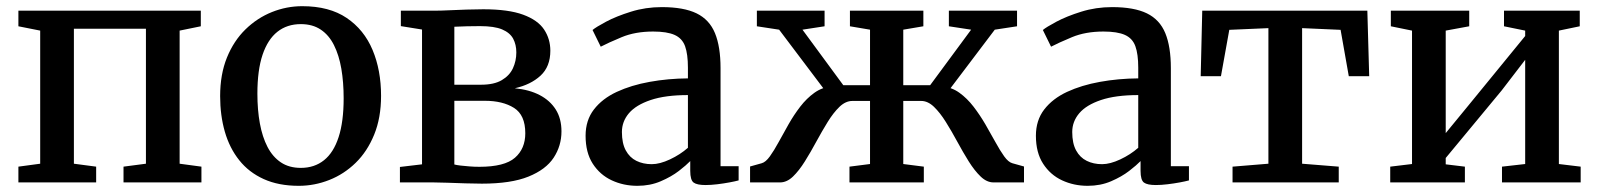

<svg xmlns="http://www.w3.org/2000/svg" viewBox="-20 -590 5171 621"><path d="M39.5 0V-51L110 -60.5V-491L39.5 -505V-555.5H629.5V-505L561 -491V-60.5L631.5 -51V0H379.5V-51L452 -60.5V-497H219V-60.5L291 -51V0Z M692 -279Q692 -349.5 714 -403.8Q736 -458 774 -495Q812 -532 859.5 -551Q907 -570 957.5 -570Q1045 -570 1101.2 -532Q1157.5 -494 1185 -428.5Q1212.5 -363 1212.5 -280Q1212.5 -209 1190.2 -154.5Q1168 -100 1130.2 -63.2Q1092.5 -26.5 1044.8 -7.8Q997 11 946.5 11Q881 11 833 -10.8Q785 -32.5 753.8 -71.8Q722.5 -111 707.2 -164Q692 -217 692 -279ZM953 -47Q997 -47 1028 -71.8Q1059 -96.5 1075.2 -146.5Q1091.5 -196.5 1091.5 -272Q1091.5 -324 1084 -367.8Q1076.5 -411.5 1060.2 -444Q1044 -476.5 1017.5 -494.2Q991 -512 953 -512Q908.5 -512 877.2 -487.2Q846 -462.5 829.2 -412.8Q812.5 -363 812.5 -287Q812.5 -234.5 820.5 -190.8Q828.5 -147 845.2 -114.8Q862 -82.5 888.5 -64.8Q915 -47 953 -47Z M1538.5 4Q1515 4 1484.8 3Q1454.5 2 1426.8 1Q1399 0 1382 0H1273.5V-50L1345 -58.5V-494.5L1276.5 -505.5V-555.5H1390Q1407 -555.5 1433.2 -556.8Q1459.5 -558 1488.8 -559Q1518 -560 1543 -560Q1624.5 -560 1672 -542.5Q1719.5 -525 1739.8 -494.5Q1760 -464 1760 -426Q1760 -374.5 1728.2 -345.2Q1696.5 -316 1645 -304.5Q1692 -300 1725.5 -282.5Q1759 -265 1777.5 -235.8Q1796 -206.5 1796 -165Q1796 -118.5 1770.8 -80Q1745.5 -41.5 1689.2 -18.8Q1633 4 1538.5 4ZM1530.5 -50.5Q1612 -50.5 1645.5 -79.8Q1679 -109 1679 -159Q1679 -218 1642.5 -241Q1606 -264 1548 -264H1449.5V-58Q1457 -56 1469.8 -54.5Q1482.5 -53 1498.2 -51.8Q1514 -50.5 1530.5 -50.5ZM1449.5 -316H1536Q1578 -316 1603 -330.8Q1628 -345.5 1639 -369.2Q1650 -393 1650 -420.5Q1650 -445.5 1639.8 -464.8Q1629.5 -484 1604.2 -494.8Q1579 -505.5 1532.5 -505.5Q1511.5 -505.5 1490.2 -505Q1469 -504.5 1449.5 -503.5Z M2041.5 11Q1996.5 11 1958.5 -6.8Q1920.5 -24.5 1897.2 -60.5Q1874 -96.5 1874 -151Q1874 -201 1901 -236Q1928 -271 1974.8 -292.8Q2021.5 -314.5 2081 -325.2Q2140.5 -336 2205 -336.5V-371Q2205 -415 2195.8 -440.5Q2186.5 -466 2162 -477Q2137.5 -488 2092.5 -488Q2034.5 -488 1990.8 -469.8Q1947 -451.5 1923 -439L1896.5 -493Q1907 -502 1940.2 -519.8Q1973.5 -537.5 2020.8 -552.2Q2068 -567 2120.5 -567Q2191.5 -567 2233 -546.8Q2274.5 -526.5 2292.5 -482.8Q2310.5 -439 2310.5 -369.5V-52.5H2369V-6.5Q2358 -3.5 2339.2 0Q2320.5 3.5 2299.8 6Q2279 8.5 2262 8.5Q2234.5 8.5 2223.5 0.5Q2212.5 -7.5 2212.5 -37.5V-69Q2200 -56 2175.8 -37.2Q2151.5 -18.5 2117.2 -3.8Q2083 11 2041.5 11ZM2088 -59Q2114 -59 2147 -74.5Q2180 -90 2205 -112V-282.5Q2132 -282.5 2084.5 -266.5Q2037 -250.5 2014.2 -223.8Q1991.5 -197 1991.5 -163Q1991.5 -126.5 2004 -103.5Q2016.5 -80.5 2038.2 -69.8Q2060 -59 2088 -59Z M2406 0V-51.5L2443.5 -62Q2456.5 -65.5 2470 -84.2Q2483.5 -103 2498.5 -130.5Q2513.5 -158 2530.5 -188Q2547.5 -218 2568.2 -245Q2589 -272 2614.2 -290Q2639.5 -308 2670 -310.5L2673.5 -264L2500 -494L2428 -505V-555.5H2647V-505L2575.5 -494L2707.5 -314.5H2794V-494L2729 -505V-555.5H2966.5V-505L2901.5 -494V-314.5H2988.5L3121 -494L3049 -505V-555.5H3269.5V-505L3197.5 -494L3023.5 -264L3027 -310.5Q3058 -308 3083 -290Q3108 -272 3128.8 -245Q3149.5 -218 3167 -188Q3184.5 -158 3199.5 -130.5Q3214.5 -103 3228 -84.2Q3241.5 -65.5 3254.5 -62L3292 -51.5V0H3193.5Q3171.5 0 3151.8 -19Q3132 -38 3113.2 -68Q3094.5 -98 3076.2 -131.8Q3058 -165.5 3039.2 -195.5Q3020.5 -225.5 3000.8 -244.5Q2981 -263.5 2959.5 -263.5H2901.5V-59.5L2968 -51V0H2727.5V-51L2794 -59.5V-263.5H2737Q2715 -263.5 2695.2 -244.5Q2675.5 -225.5 2657 -195.5Q2638.5 -165.5 2620.2 -131.8Q2602 -98 2583.2 -68Q2564.5 -38 2544.8 -19Q2525 0 2503 0Z M3498 11Q3453 11 3415 -6.8Q3377 -24.5 3353.8 -60.5Q3330.5 -96.5 3330.5 -151Q3330.5 -201 3357.5 -236Q3384.5 -271 3431.2 -292.8Q3478 -314.5 3537.5 -325.2Q3597 -336 3661.5 -336.5V-371Q3661.5 -415 3652.2 -440.5Q3643 -466 3618.5 -477Q3594 -488 3549 -488Q3491 -488 3447.2 -469.8Q3403.5 -451.5 3379.5 -439L3353 -493Q3363.5 -502 3396.8 -519.8Q3430 -537.5 3477.2 -552.2Q3524.5 -567 3577 -567Q3648 -567 3689.5 -546.8Q3731 -526.5 3749 -482.8Q3767 -439 3767 -369.5V-52.5H3825.5V-6.5Q3814.5 -3.5 3795.8 0Q3777 3.5 3756.2 6Q3735.5 8.5 3718.5 8.5Q3691 8.5 3680 0.5Q3669 -7.5 3669 -37.5V-69Q3656.5 -56 3632.2 -37.2Q3608 -18.5 3573.8 -3.8Q3539.5 11 3498 11ZM3544.5 -59Q3570.5 -59 3603.5 -74.5Q3636.5 -90 3661.5 -112V-282.5Q3588.5 -282.5 3541 -266.5Q3493.5 -250.5 3470.8 -223.8Q3448 -197 3448 -163Q3448 -126.5 3460.5 -103.5Q3473 -80.5 3494.8 -69.8Q3516.5 -59 3544.5 -59Z M3966.5 0V-51L4082.5 -60.5V-499L3956 -493.5L3929 -343.5H3863.5L3868.5 -555.5H4402.5L4408.5 -343.5H4342.5L4316 -493.5L4191.5 -499V-60.5L4310 -51V0Z M4476.5 0V-51L4547 -59.5V-491L4478.5 -505V-555.5H4732V-505L4656 -491V-159.5L4727 -246L4913 -473.5V-491L4844.5 -505V-555.5H5089.5V-505L5022 -491V-59.5L5092.5 -51V0H4838V-51L4913 -59.5V-396.5L4837 -297.5L4656 -79V-58.5L4718 -51V0Z"/></svg>

Font: Merriweather Medium
Style: Regular
Weight: 500
Version: Version 2.100